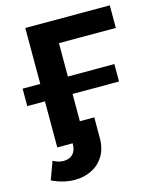

<svg xmlns="http://www.w3.org/2000/svg" viewBox="-130 -792 902 1087"><g transform="rotate(-15 320.5 -248.5)"><path d="M123.3 0V-700H618.6V-567.7H285.1V0ZM172.4 203.4Q140.4 203.4 106.7 195.3Q73 187.2 39.3 171L77.6 66.2Q109 83.4 139.7 83.4Q172.3 83.4 192.8 63.1Q213.3 42.8 213.3 2.8V-30.5L259.6 0H123.3V-110.1H369.6V11.4Q369.6 73.7 342.7 116.8Q315.8 159.8 271.4 181.6Q226.9 203.4 172.4 203.4ZM19.7 -269.9V-372.1H557.6V-269.9Z"/></g></svg>

Font: Montserrat Thin
Style: Regular
Weight: 100
Designer: Julieta Ulanovsky
Foundry: Julieta Ulanovsky
Version: Version 9.000